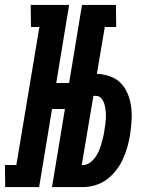

<svg xmlns="http://www.w3.org/2000/svg" viewBox="-69 -755 589 775"><path d="M-48 0 -49 -89H-3L90 -646H56L55 -735H210L158 -420H210L262 -735H399L400 -646H354L322 -457Q350 -456 376 -446.5Q402 -437 419.5 -418.5Q437 -400 447 -375Q457 -350 460.5 -323Q464 -296 462 -267.5Q460 -239 456 -211Q452 -186 445 -161.5Q438 -137 427.5 -113.5Q417 -90 400.5 -68.5Q384 -47 362.5 -31Q341 -15 316 -7.5Q291 0 267 0H141L193 -315H141L89 0ZM266 -89Q280 -89 292.5 -97.5Q305 -106 314 -118Q323 -130 329 -143.5Q335 -157 339 -170.5Q343 -184 346.5 -198Q350 -212 352 -226Q354 -240 356 -253.5Q358 -267 358.5 -281Q359 -295 357.5 -308.5Q356 -322 352.5 -334.5Q349 -347 340.5 -357.5Q332 -368 318 -368H308L261 -89Z"/></svg>

Font: Iosevka Curly Slab Extrabold
Style: Italic
Weight: 800
Italic angle: -9°
Monospace: yes
Designer: Belleve Invis
Foundry: Belleve Invis
Version: Version 22.1.2; ttfautohint (v1.8.4)